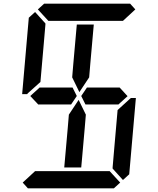

<svg xmlns="http://www.w3.org/2000/svg" viewBox="-20 -1020 856 1040"><path d="M377 -673 396 -887H488L487 -876L469 -673L463 -601L410 -521L371 -601ZM628 -546 671 -499 620 -453V-454H602H600H471H450H443L420 -500L451 -546H458H479H492ZM424 -157 420 -113H328L347 -327L353 -399L406 -479L445 -399L439 -327ZM144 -500 196 -547V-546H332H373L396 -500L365 -454H208H205H188V-453ZM185 -969 219 -1000H685L713 -969L646 -907H626H490H398H262H242ZM684 -485 689 -489H716L680 -76L646 -45L590 -107V-113L599 -218L617 -424ZM631 -31 597 0H131L103 -31L170 -93H190H326H418H554H574ZM131 -515 127 -510H100L136 -924L170 -955L226 -893V-887L217 -782L199 -576Z"/></svg>

Font: DSEG14 Classic
Style: Italic
Weight: 400
Italic angle: -5°
Designer: Keshikan(Twitter:@keshinomi_88pro)
Version: Version 0.46